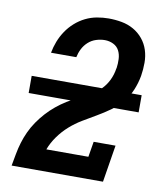

<svg xmlns="http://www.w3.org/2000/svg" viewBox="-83 -813 766 882"><g transform="rotate(10 300.0 -371.5)"><path d="M31 0V-1Q36 -28 41 -55.5Q46 -83 54 -109.5Q62 -136 74 -162Q86 -188 102.5 -212Q119 -236 138.5 -257.5Q158 -279 180.5 -297.5Q203 -316 228 -331.5Q253 -347 279 -359.5Q305 -372 331 -386.5Q357 -401 377.5 -421.5Q398 -442 410.5 -468Q423 -494 427 -522Q427 -523 427.5 -523.5Q428 -524 428 -525Q431 -546 430 -567.5Q429 -589 420 -606.5Q411 -624 392.5 -633Q374 -642 353 -642Q333 -642 312.5 -635.5Q292 -629 276 -614.5Q260 -600 250.5 -581Q241 -562 237 -542H119Q124 -569 134 -595Q144 -621 160 -645Q176 -669 198 -688.5Q220 -708 245.5 -720.5Q271 -733 298.5 -738Q326 -743 353 -743Q384 -743 414 -737.5Q444 -732 469.5 -717.5Q495 -703 513.5 -680.5Q532 -658 541 -630Q550 -602 550 -571Q550 -540 545 -509Q539 -475 525.5 -442.5Q512 -410 489 -382.5Q466 -355 436.5 -334Q407 -313 376 -295Q345 -277 314 -258.5Q283 -240 256 -216Q229 -192 208 -162.5Q187 -133 175 -101H371L383 -173H485L457 0ZM50 -342V-422H563V-342Z"/></g></svg>

Font: Iosevka Slab Extended
Style: Bold Italic
Weight: 700
Width: 7
Italic angle: -9°
Monospace: yes
Designer: Belleve Invis
Foundry: Belleve Invis
Version: Version 11.1.0; ttfautohint (v1.8.3)